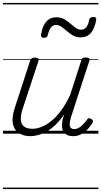

<svg xmlns="http://www.w3.org/2000/svg" viewBox="-20 -905 686 1300"><path d="M186 17Q139 17 107 -4.5Q75 -26 67 -68.5Q59 -111 80 -175L184 -494Q189 -506 195.5 -510.5Q202 -515 215 -515Q232 -515 238 -509Q244 -503 240 -491L133 -167Q119 -125 121 -94.5Q123 -64 142.5 -48.5Q162 -33 200 -33Q228 -33 260.5 -45.5Q293 -58 327 -85.5Q361 -113 393.5 -156.5Q426 -200 455 -262L530 -495Q534 -508 540 -512Q546 -516 559 -516Q576 -516 582.5 -510.5Q589 -505 585 -493L461 -113Q453 -87 452 -68Q451 -49 459 -40Q467 -31 483 -31Q499 -31 515 -40.5Q531 -50 544.5 -64.5Q558 -79 568 -93Q572 -101 579 -104Q586 -107 597 -100Q608 -94 609 -86.5Q610 -79 605 -71Q593 -51 574.5 -31Q556 -11 531 3Q506 17 476 17Q452 17 435.5 9Q419 1 410 -13.5Q401 -28 400 -49Q399 -70 404 -97L415 -132Q387 -90 357 -61Q327 -32 296.5 -15Q266 2 238 9.5Q210 17 186 17ZM277 -649Q254 -649 258 -671Q267 -728 293 -758Q319 -788 362 -788Q393 -788 415 -775Q437 -762 455.5 -746Q474 -730 491.5 -717Q509 -704 531 -704Q550 -704 564 -720.5Q578 -737 583 -769Q588 -790 612 -790Q624 -790 628.5 -785.5Q633 -781 631 -769Q621 -712 595.5 -682Q570 -652 525 -652Q496 -652 474 -665Q452 -678 433.5 -694Q415 -710 397 -723Q379 -736 358 -736Q339 -736 325 -719Q311 -702 304 -668Q302 -659 295.5 -654Q289 -649 277 -649ZM0 365H646V375H0ZM0 -20H646V0H0ZM0 -505H646V-500H0ZM0 -885H646V-875H0Z"/></svg>

Font: Playwrite DK Uloopet Guides
Style: Regular
Weight: 400
Designer: Veronika Burian, José Scaglione
Foundry: TypeTogether
Version: Version 1.003